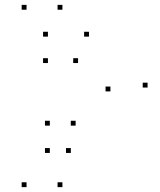

<svg xmlns="http://www.w3.org/2000/svg" viewBox="-20 -760 660 790"><path d="M236.8 -720V-740H216.8V-720ZM89.2 -720V-740H69.2V-720ZM89.2 10V-10H69.2V10ZM236.8 10V-10H216.8V10ZM185 -130.7V-150.7H165V-130.7ZM271.5 -130.7V-150.7H251.5V-130.7ZM587.2 -399.8V-419.8H567.2V-399.8ZM346.1 -609.3V-629.3H326.1V-609.3ZM177.2 -609.3V-629.3H157.2V-609.3ZM177.2 -500.6V-520.6H157.2V-500.6ZM301.2 -500.6V-520.6H281.2V-500.6ZM434.3 -383.9V-403.9H414.3V-383.9ZM291.2 -243.1V-263.1H271.2V-243.1ZM185 -243.1V-263.1H165V-243.1Z"/></svg>

Font: Monaspace Neon Dots Var
Style: Regular
Weight: 400
Designer: Riley Cran and the Lettermatic Team
Version: Version 1.100 (Monaspace Neon Dots)